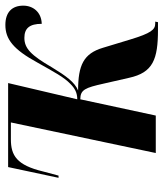

<svg xmlns="http://www.w3.org/2000/svg" viewBox="32 -618 594 697"><g transform="rotate(-90 328.5 -269.0)"><path d="M570 8H597L599 -2H592C570 -2 557 -17 534 -93L504 -192C483 -262 441 -282 349 -282C379 -294 402 -326 433 -377C477 -453 502 -477 540 -477C575 -477 591 -458 591 -414C633 -415 657 -445 657 -481C657 -522 633 -546 587 -546C535 -546 498 -517 450 -429C416 -369 398 -334 373 -310C357 -294 341 -285 317 -285L376 -536H71L32 -353H40L55 -409C78 -505 113 -526 172 -526H233L122 0H258L317 -274C352 -274 359 -256 374 -189L395 -97C414 -10 462 8 570 8Z"/></g></svg>

Font: Noto Serif Display Condensed
Style: Bold Italic
Weight: 700
Width: 3
Italic angle: -12°
Designer: Monotype Design Team
Foundry: Monotype Imaging Inc.
Version: Version 2.009